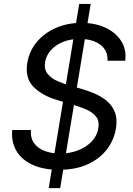

<svg xmlns="http://www.w3.org/2000/svg" viewBox="-20 -854 681 980"><path d="M228.5 106.4 384.3 -834H442.9L287.1 106.4ZM280.8 12.7Q202.6 12.7 147 -12.5Q91.3 -37.6 64 -83.5Q36.6 -129.4 42.5 -190.4H137.7Q134.8 -149.4 154.3 -122.8Q173.8 -96.2 208.7 -83.3Q243.7 -70.3 286.6 -70.3Q335.9 -70.3 377.9 -86.4Q419.9 -102.5 447.8 -131.6Q475.6 -160.6 481.9 -199.7Q487.8 -234.9 471.9 -256.6Q456.1 -278.3 425.8 -292.5Q395.5 -306.6 357.4 -317.9L273.4 -342.8Q195.3 -365.7 151.1 -410.6Q106.9 -455.6 119.1 -531.7Q128.9 -593.3 167.7 -639.6Q206.5 -686 265.6 -711.7Q324.7 -737.3 395.5 -737.3Q466.3 -737.3 519.3 -712.2Q572.3 -687 599.4 -643.3Q626.5 -599.6 619.1 -543.9H528.8Q531.2 -596.7 491.7 -626Q452.1 -655.3 386.7 -655.3Q339.4 -655.3 301.8 -640.1Q264.2 -625 240.2 -598.4Q216.3 -571.8 210.4 -538.1Q204.1 -500 223.4 -476.6Q242.7 -453.1 273.2 -440.2Q303.7 -427.2 329.6 -419.4L398.9 -399.4Q426.3 -391.6 459.2 -378.2Q492.2 -364.7 521 -342.3Q549.8 -319.8 564.9 -284.7Q580.1 -249.5 571.8 -198.2Q562 -138.7 525.1 -90.8Q488.3 -43 426.8 -15.1Q365.2 12.7 280.8 12.7Z"/></svg>

Font: Adwaita Sans
Style: Italic
Weight: 400
Italic angle: -9.39999°
Designer: Rasmus Andersson
Foundry: rsms
Version: Version 4.001;git-9221beed3